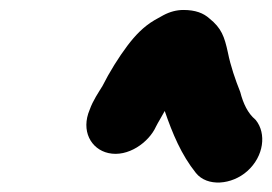

<svg xmlns="http://www.w3.org/2000/svg" viewBox="-20 -851 560 395"><path d="M301 -590.8C305.3 -599.5 312.8 -611.1 318.9 -622.7C334.9 -576.2 353 -532.6 383 -495.2C406.2 -466.2 456.9 -470.5 488.8 -499C523 -529.6 528.4 -576.3 506.4 -603.8C506.1 -604.2 505.5 -604.8 505.1 -605.2C489.9 -617.9 480.3 -638.1 474.4 -661.2C474.3 -661.5 474.1 -662 474 -662.4C464.4 -686.3 454.3 -715.4 448.9 -742.7C441.7 -775.8 435.7 -793.1 410.7 -813.1C398.6 -824 382.1 -830.5 357.3 -830.5C343.4 -830.5 329.6 -826.9 316.1 -819.7L297.8 -809.5C274.9 -796 257.9 -777.8 242.2 -757.1C224.3 -733.4 205 -702.4 190.8 -674.1C182.9 -661.1 171.3 -644.4 164.5 -625.3C146.1 -582.1 166.9 -544.2 203 -536.1C243.2 -527 286.2 -557.9 301 -590.8Z"/></svg>

Font: Smoothie
Style: SeBdIt
Weight: 600
Foundry: Cannot Into Space Fonts
Version: Version 0.8